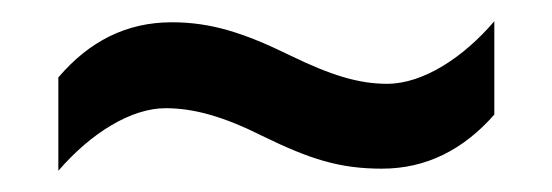

<svg xmlns="http://www.w3.org/2000/svg" viewBox="-20 -443 520 181"><path d="M227 -315C272 -293 300 -284 340 -284C382 -284 417 -302 446 -335V-423C417 -389 379 -364 345 -364C318 -364 292 -372 253 -391C210 -412 179 -422 142 -422C99 -422 64 -404 35 -370V-282C66 -318 104 -341 136 -341C163 -341 191 -333 227 -315Z"/></svg>

Font: Noto Sans Sinhala Condensed Medium
Style: Regular
Weight: 500
Width: 3
Designer: Jelle Bosma - Monotype Design Team
Foundry: Monotype Imaging Inc.
Version: Version 2.006